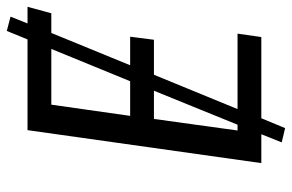

<svg xmlns="http://www.w3.org/2000/svg" viewBox="-167 -622 859 565"><g transform="rotate(-90 262.5 -339.5)"><path d="M525 -688 506 -618H448L353 -386H437L428 -316H325L224 -70H446L436 0H197L168 70L126 60L150 0H65L162 -688H429L454 -749L496 -738L476 -688ZM401 -618H237L204 -386H306ZM278 -316H195L161 -70H178Z"/></g></svg>

Font: FiraGO Book
Style: Italic
Weight: 350
Italic angle: -8°
Designer: bBox Type GmbH
Foundry: bBox Type GmbH
Version: Version 1.001